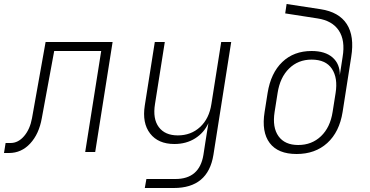

<svg xmlns="http://www.w3.org/2000/svg" viewBox="-30 -760 1850 960"><path d="M-10 5 -2 -45H23Q61 -45 90.5 -79.5Q120 -114 130 -169L198 -550H533L446 0H396L476 -505H241L179 -169Q165 -90 121 -42.5Q77 5 15 5Z M694 180 702 135H847Q967 135 987 15L997 -50L1012 -144Q990 -96 945.5 -68Q901 -40 842 -40Q761 -40 720.5 -92.5Q680 -145 694 -233L744 -550H794L745 -240Q733 -166 764 -124.5Q795 -83 859 -83Q925 -83 970.5 -125Q1016 -167 1027 -240L1076 -550H1126L1037 15Q1010 180 839 180Z M1453 10Q1360 10 1318.5 -45Q1277 -100 1293 -200L1308 -295Q1324 -395 1381.5 -450Q1439 -505 1528 -505Q1596 -505 1633 -472.5Q1670 -440 1669 -384L1683 -475Q1697 -558 1664 -607.5Q1631 -657 1557 -668L1396 -693L1403 -740L1573 -714Q1665 -700 1704 -639.5Q1743 -579 1726 -475L1683 -200Q1667 -100 1606.5 -45Q1546 10 1453 10ZM1461 -35Q1529 -35 1575 -79Q1621 -123 1633 -200L1648 -295Q1660 -370 1629.5 -416Q1599 -462 1528 -462Q1461 -462 1415.5 -417.5Q1370 -373 1358 -295L1343 -200Q1331 -123 1362.5 -79Q1394 -35 1461 -35Z"/></svg>

Font: JetBrains Mono Thin
Style: Italic
Weight: 100
Italic angle: -9°
Monospace: yes
Designer: Philipp Nurullin, Konstantin Bulenkov
Foundry: JetBrains
Version: Version 2.305; ttfautohint (v1.8.4.7-5d5b)